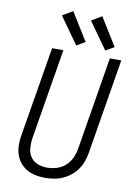

<svg xmlns="http://www.w3.org/2000/svg" viewBox="-103 -1033 783 1107"><g transform="rotate(10 288.0 -479.5)"><path d="M239 8Q270 8 301 2Q332 -4 361 -20.5Q390 -37 412.5 -62Q435 -87 447 -117Q459 -147 464 -178L556 -735H489L399 -188Q394 -160 381.5 -133.5Q369 -107 346.5 -87.5Q324 -68 296 -60Q268 -52 241 -52Q212 -52 186 -62Q160 -72 144.5 -94.5Q129 -117 127 -145.5Q125 -174 129 -203L217 -735H151L64 -212Q58 -178 59.5 -143.5Q61 -109 75 -79.5Q89 -50 114 -29.5Q139 -9 172 -0.5Q205 8 239 8ZM455 -775 505 -804 404 -967 344 -931ZM285 -775 335 -804 234 -967 174 -931Z"/></g></svg>

Font: Iosevka Sparkle Light
Style: Italic
Weight: 300
Italic angle: -9°
Designer: Belleve Invis
Foundry: Belleve Invis
Version: Version 4.5.0; ttfautohint (v1.8.3)